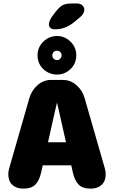

<svg xmlns="http://www.w3.org/2000/svg" viewBox="-20 -1081 659 1110"><path d="M114 9.5Q75 9.5 51.5 -12.2Q28 -34 28 -73Q28 -81 29 -89.2Q30 -97.5 32.5 -106L149.5 -513Q162.5 -559 197.2 -589Q232 -619 275.5 -619H343.5Q387 -619 421.8 -589Q456.5 -559 469.5 -513L586.5 -106Q589 -97.5 590 -89.2Q591 -81 591 -73Q591 -34 567.5 -12.2Q544 9.5 505 9.5Q457.5 9.5 434.5 -14Q411.5 -37.5 401 -84.5L392 -125H227L218 -84.5Q207.5 -37.5 184.5 -14Q161.5 9.5 114 9.5ZM257.5 -258.5H361.5L320 -443Q317 -456 314.5 -467.2Q312 -478.5 309.5 -488Q307.5 -478.5 304.8 -467.2Q302 -456 299 -443ZM310 -650Q263.5 -650 230.2 -681.8Q197 -713.5 197 -762Q197 -792.5 212.2 -817.5Q227.5 -842.5 253.2 -857.8Q279 -873 310 -873Q340 -873 365.2 -857.8Q390.5 -842.5 405.8 -817.5Q421 -792.5 421 -762Q421 -713.5 387.8 -681.8Q354.5 -650 310 -650ZM310 -733.5Q320.5 -733.5 328.2 -741.5Q336 -749.5 336 -762Q336 -772.5 328.2 -780.2Q320.5 -788 310 -788Q297.5 -788 290 -780.2Q282.5 -772.5 282.5 -762Q282.5 -749.5 290 -741.5Q297.5 -733.5 310 -733.5ZM296.5 -911.5Q280.5 -911.5 271.8 -919.2Q263 -927 263 -940Q263 -960 282 -986.5L294.5 -1003.5Q319.5 -1037.5 338.8 -1049.2Q358 -1061 396 -1061H423.5Q444 -1061 455.8 -1050.5Q467.5 -1040 467.5 -1024.5Q467.5 -1003 444 -982.5L416.5 -959.5Q386 -933.5 357.5 -922.5Q329 -911.5 296.5 -911.5Z"/></svg>

Font: Sono ExtraLight Monospace ExtraBold
Style: Regular
Weight: 800
Version: Version 2.112